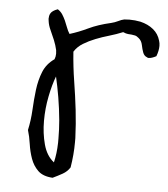

<svg xmlns="http://www.w3.org/2000/svg" viewBox="-47 -582 606 693"><g transform="rotate(5 256.0 -235.5)"><path d="M503.9 -401.4Q487.3 -392.6 476.6 -392.6Q472.7 -392.6 470.7 -394.5Q460 -398.4 455.6 -410.2Q451.2 -421.9 448.2 -437Q445.3 -452.1 434.6 -460.9Q426.8 -467.8 420.4 -469.2Q414.1 -470.7 408.2 -471.2Q402.3 -471.7 395 -472.2Q387.7 -472.7 377 -477.5Q353.5 -467.8 328.1 -460.4Q302.7 -453.1 279.3 -443.8Q255.9 -434.6 235.8 -422.4Q215.8 -410.2 204.1 -391.6Q208 -336.9 216.3 -285.2Q224.6 -233.4 230.5 -183.1Q236.3 -132.8 238.3 -81.1V-66.4Q238.3 -21.5 230.5 25.4Q220.7 41 204.1 50.3Q187.5 59.6 168.9 68.4Q133.8 66.4 115.7 48.8Q97.7 31.2 88.9 6.3Q80.1 -18.6 76.2 -45.9Q72.3 -73.2 65.4 -95.7Q73.2 -130.9 75.2 -168.9Q77.1 -207 81.5 -242.7Q85.9 -278.3 98.1 -308.6Q110.4 -338.9 138.7 -358.4Q142.6 -368.2 142.6 -378.9Q142.6 -384.8 141.6 -391.6Q137.7 -409.2 130.4 -427.2Q123 -445.3 115.2 -461.9Q107.4 -478.5 105.5 -494.1Q104.5 -498 104.5 -502Q104.5 -512.7 108.4 -520.5Q114.3 -532.2 134.8 -539.1Q145.5 -532.2 151.9 -522.5Q158.2 -512.7 163.6 -501Q168.9 -489.3 173.3 -477.1Q177.7 -464.8 184.6 -454.1Q216.8 -463.9 250.5 -480Q284.2 -496.1 331.1 -506.8Q343.8 -509.8 355.5 -515.6Q367.2 -521.5 377 -523.4Q386.7 -524.4 395.5 -524.4Q416 -524.4 435.5 -520.5Q463.9 -513.7 482.9 -498Q502 -482.4 508.8 -458Q511.7 -449.2 511.7 -439.5Q511.7 -421.9 503.9 -401.4ZM168.9 12.7Q176.8 -19.5 177.7 -59.6V-75.2Q177.7 -107.4 174.8 -140.6Q170.9 -182.6 164.1 -223.1Q157.2 -263.7 149.4 -296.9Q137.7 -266.6 128.9 -222.7Q120.1 -178.7 120.1 -133.8Q120.1 -88.9 130.9 -48.8Q141.6 -8.8 168.9 12.7Z"/></g></svg>

Font: Crafty Girls
Style: Regular
Weight: 400
Designer: Crystal Kluge
Foundry: Font Diner, Inc DBA Tart Workshop
Version: Version 1.000